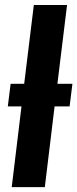

<svg xmlns="http://www.w3.org/2000/svg" viewBox="-20 -766 316 786"><path d="M79 -423 118.5 -745.5H254.5L215 -423H276.5L265 -330.5H203.5L163.5 0H28L68 -330.5H12L23.5 -423Z"/></svg>

Font: Lato Heavy
Style: Italic
Weight: 800
Italic angle: -7°
Designer: Lukasz Dziedzic
Foundry: tyPoland Lukasz Dziedzic
Version: Version 2.007; 2014-02-27